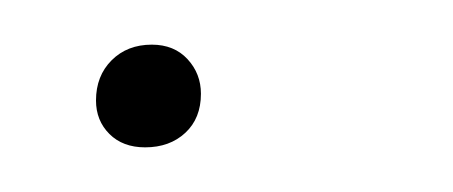

<svg xmlns="http://www.w3.org/2000/svg" viewBox="-20 -58 203 86"><path d="M23 -13Q23 -24 30 -31Q37 -38 48 -38Q58 -38 64 -31.5Q70 -25 70 -16Q70 -5 63 1.5Q56 8 45 8Q35 8 29 2Q23 -4 23 -13Z"/></svg>

Font: FiraGO Thin
Style: Italic
Weight: 100
Italic angle: -8°
Designer: bBox Type GmbH
Foundry: bBox Type GmbH
Version: Version 1.001